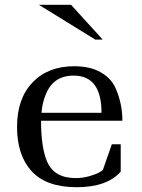

<svg xmlns="http://www.w3.org/2000/svg" viewBox="-20 -770 591 800"><path d="M483 -169V-55Q426 10 299.5 10Q173 10 112 -56.5Q51 -123 51 -241Q51 -359 115.5 -426.5Q180 -494 289 -494Q354 -494 397.5 -470Q441 -446 460 -406Q490 -340 490 -267H151Q151 -154 177 -95Q207 -28 295 -28Q326 -28 354.5 -36.5Q383 -45 396 -53Q409 -61 409 -63L446 -169ZM287 -455Q202 -455 171 -377Q156 -342 153 -300H403Q403 -455 287 -455ZM408 -605H377L142 -750H276Z"/></svg>

Font: Ledger
Style: Regular
Weight: 400
Designer: Denis Masharov
Foundry: Denis Masharov
Version: 1.001